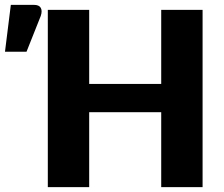

<svg xmlns="http://www.w3.org/2000/svg" viewBox="-122 -769 922 789"><path d="M0 0ZM710.5 0H540.5V-308H244.5V0H74.5V-728.5H244.5V-424H540.5V-728.5H710.5ZM-101.5 -556.5 -77.5 -749H17.5Q38.5 -749 45.5 -736.8Q52.5 -724.5 45.5 -703.5L-13 -556.5Z"/></svg>

Font: Lato Black
Style: Regular
Weight: 900
Designer: Lukasz Dziedzic
Foundry: tyPoland Lukasz Dziedzic
Version: Version 2.007; 2014-02-27